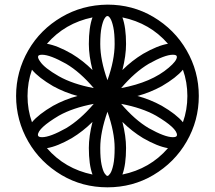

<svg xmlns="http://www.w3.org/2000/svg" viewBox="-20 -801 919 821"><path d="M503.4 -501.5Q543.5 -541.5 591.8 -570.8Q653.8 -606.4 698.2 -613.8Q621.6 -702.1 503.4 -726.6Q519 -684.1 519 -612.8Q519 -563 503.4 -501.5ZM762.2 -278.3Q781.2 -331.5 781.2 -390.6Q781.2 -449.7 762.2 -502.9Q733.9 -468.8 671.9 -432.6Q622.1 -405.3 567.4 -390.6Q622.1 -376 671.9 -348.6Q733.9 -312.5 762.2 -278.3ZM718.8 -214.4Q731.4 -214.4 734.9 -218.8Q734.9 -219.2 735.1 -219.7Q735.4 -220.2 736.1 -220.9Q736.8 -221.7 736.8 -223.6Q736.8 -253.4 647.5 -306.2Q587.9 -339.8 498 -356.9Q556.6 -288.1 616.2 -252.9Q685.1 -214.4 718.8 -214.4ZM503.4 -54.7Q621.6 -79.1 698.2 -167.5Q653.8 -174.8 591.8 -210.4Q543.5 -239.7 503.4 -279.8Q519 -218.3 519 -168.5Q519 -97.2 503.4 -54.7ZM439.5 -458Q470.2 -543.9 470.2 -612.8Q470.2 -658.2 464.6 -684.3Q459 -710.4 452.1 -721.4Q445.3 -732.4 439.9 -732.4H439Q433.6 -732.4 426.8 -721.4Q419.9 -710.4 414.3 -684.3Q408.7 -658.2 408.7 -612.8Q408.7 -543.9 439.5 -458ZM439.5 -48.8Q444.3 -48.8 451.7 -59.8Q459 -70.8 464.6 -96.9Q470.2 -123 470.2 -168.5Q470.2 -235.4 439.5 -323.2Q408.7 -235.4 408.7 -168.5Q408.7 -123 414.3 -96.9Q419.9 -70.8 427.2 -59.8Q434.6 -48.8 439.5 -48.8ZM380.9 -424.3Q322.3 -493.2 262.7 -528.3Q193.8 -566.9 160.2 -566.9Q147.9 -566.9 144 -562.5Q144 -562 143.8 -561.5Q143.6 -561 143.1 -560.3Q142.6 -559.6 142.6 -557.6Q142.6 -550.3 151.9 -537.6Q169.9 -510.3 231.4 -475.1Q291 -441.4 380.9 -424.3ZM160.2 -214.4Q193.8 -214.4 262.7 -252.9Q323.2 -289.1 380.9 -356.9Q291 -339.8 231.4 -306.2Q142.1 -252.9 142.1 -223.6Q142.1 -221.7 142.8 -220.9Q143.6 -220.2 143.8 -219.7Q144 -219.2 144 -218.8Q147.9 -214.4 160.2 -214.4ZM375.5 -54.7Q359.9 -97.2 359.9 -168.5Q359.9 -218.3 375.5 -279.8Q335.4 -239.7 287.1 -210.4Q225.1 -174.8 180.7 -167.5Q257.3 -79.1 375.5 -54.7ZM116.7 -278.3Q145 -312.5 207 -348.6Q256.8 -376 311.5 -390.6Q256.8 -405.3 207 -432.6Q145 -468.8 116.7 -502.9Q97.7 -449.7 97.7 -390.6Q97.7 -331.5 116.7 -278.3ZM375.5 -501.5Q359.9 -563 359.9 -612.8Q359.9 -684.1 375.5 -726.6Q257.3 -702.1 180.7 -613.8Q225.1 -606.4 287.1 -570.8Q335.4 -541.5 375.5 -501.5ZM498 -424.3Q628.4 -448.7 701.7 -511.7Q736.3 -541 736.3 -557.6Q736.3 -559.6 735.8 -560.3Q735.4 -561 735.1 -561.5Q734.9 -562 734.9 -562.5Q731.4 -566.9 718.8 -566.9Q685.1 -566.9 616.2 -528.3Q555.7 -492.2 498 -424.3ZM439.5 0Q332 0 243.7 -52.2Q151.9 -106.9 101.1 -195.3Q48.8 -286.1 48.8 -390.6Q48.8 -495.1 101.1 -585.9Q152.3 -674.8 243.2 -728Q331.1 -779.8 439.5 -781.2Q546.9 -781.2 635.3 -729Q726.6 -674.8 777.8 -585.9Q830.1 -495.6 830.1 -390.6Q830.1 -285.6 777.8 -195.3Q726.6 -106.4 635.3 -52.2Q546.9 0 439.5 0Z"/></svg>

Font: Auseklis
Style: Regular
Weight: 400
Designer: GGBotNet
Foundry: GGBotNet
Version: 1.00